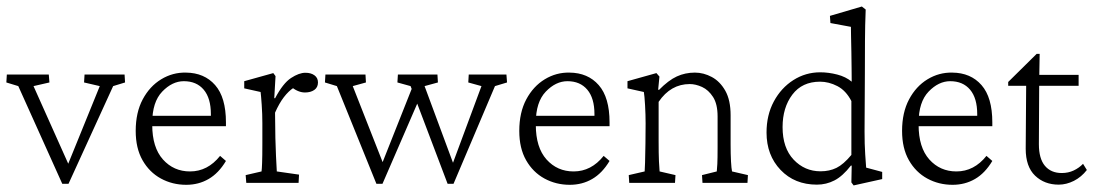

<svg xmlns="http://www.w3.org/2000/svg" viewBox="-21 -562 3360 590"><path d="M170.4 2.9 35.2 -297.4 -1.5 -308.6 0 -333H128.9L130.9 -308.6L82 -297.4L198.7 -36.6L179.2 -35.6L285.6 -297.4L237.3 -308.6L238.8 -333H361.8L363.3 -308.6L326.7 -297.4L189.5 2.9Z M551.3 5.9Q508.8 5.9 473.4 -13.4Q438 -32.7 417 -69.6Q396 -106.4 396 -159.7Q396 -216.3 417.5 -256.6Q439 -296.9 474.4 -318.4Q509.8 -339.8 550.3 -338.9Q606.9 -338.4 640.1 -300.5Q673.3 -262.7 673.3 -186V-174.3H426.3V-206.1H634.3L627 -199.7V-211.4Q627 -260.3 605 -286.4Q583 -312.5 543.9 -312.5Q508.3 -312.5 477.5 -280.5Q446.8 -248.5 446.8 -184.6V-178.2Q446.8 -108.9 479.7 -72Q512.7 -35.2 563 -35.2Q617.2 -35.2 655.3 -83L673.3 -67.4Q650.9 -29.8 620.1 -12Q589.4 5.9 551.3 5.9Z M735.8 0 733.9 -23.9 782.7 -35.2Q783.7 -41.5 784.4 -61.3Q785.2 -81.1 785.2 -121.1V-184.1Q785.2 -211.4 783.2 -240Q781.2 -268.6 779.8 -279.3L729.5 -290.5V-312.5L818.8 -337.4L825.7 -328.1L821.8 -260.7L824.2 -259.8Q848.6 -306.2 873.3 -322.3Q897.9 -338.4 917.5 -338.4Q934.6 -338.4 945.3 -330.6Q956.1 -322.8 956.1 -308.6Q956.1 -293.5 944.8 -285.6Q933.6 -277.8 916 -277.8Q903.8 -277.8 891.6 -283.7Q879.4 -289.6 871.1 -298.3L880.9 -292Q865.7 -282.2 851.3 -263.4Q836.9 -244.6 824.2 -215.8L825.2 -137.7Q825.7 -114.3 827.1 -83Q828.6 -51.8 829.6 -35.2L897.9 -25.4L896.5 0Z M1354.5 2.9 1240.7 -297.4 1200.2 -308.6 1201.7 -333H1323.2L1324.7 -308.6L1283.7 -297.4L1380.4 -36.6L1361.3 -35.6L1458.5 -297.4L1418 -308.6L1419.4 -333H1535.2L1537.1 -308.6L1500 -297.4L1372.6 2.9ZM1135.7 2.9 1014.2 -297.4 977.5 -308.6 979 -333H1102.1L1103.5 -308.6L1063 -297.4L1165.5 -36.6L1143.6 -35.6L1251.5 -307.6L1269 -261.7L1154.3 2.9Z M1730 5.9Q1687.5 5.9 1652.1 -13.4Q1616.7 -32.7 1595.7 -69.6Q1574.7 -106.4 1574.7 -159.7Q1574.7 -216.3 1596.2 -256.6Q1617.7 -296.9 1653.1 -318.4Q1688.5 -339.8 1729 -338.9Q1785.6 -338.4 1818.8 -300.5Q1852.1 -262.7 1852.1 -186V-174.3H1605V-206.1H1813L1805.7 -199.7V-211.4Q1805.7 -260.3 1783.7 -286.4Q1761.7 -312.5 1722.7 -312.5Q1687 -312.5 1656.2 -280.5Q1625.5 -248.5 1625.5 -184.6V-178.2Q1625.5 -108.9 1658.4 -72Q1691.4 -35.2 1741.7 -35.2Q1795.9 -35.2 1834 -83L1852.1 -67.4Q1829.6 -29.8 1798.8 -12Q1768.1 5.9 1730 5.9Z M1912.6 0 1911.1 -23.9 1960 -35.2Q1960.4 -44.9 1961.2 -62Q1961.9 -79.1 1962.4 -121.1L1962.9 -183.1Q1962.9 -209.5 1961.2 -239Q1959.5 -268.6 1957.5 -279.3L1907.2 -290.5V-312.5L1996.1 -337.4L2005.4 -326.7L2001.5 -286.6L2003.9 -285.6Q2033.2 -315.4 2058.8 -327.1Q2084.5 -338.9 2114.3 -338.9Q2141.1 -338.9 2166.3 -325.4Q2191.4 -312 2207.8 -283.2Q2224.1 -254.4 2224.1 -208V-118.2Q2224.1 -88.9 2225.3 -66.2Q2226.6 -43.5 2228.5 -35.2L2277.3 -23.9L2275.9 0H2137.7L2136.2 -23.9L2181.6 -35.2Q2182.6 -43.9 2183.3 -58.3Q2184.1 -72.8 2184.1 -110.4V-204.1Q2184.1 -242.2 2170.2 -263.9Q2156.2 -285.6 2136.5 -294.7Q2116.7 -303.7 2098.6 -303.7Q2040 -303.7 2002.9 -249V-128.9Q2002.9 -88.9 2003.9 -66.9Q2004.9 -44.9 2005.9 -35.2L2054.7 -23.9L2053.2 0Z M2602.1 7.8 2595.2 -1.5 2596.2 -53.2H2593.8Q2568.4 -20.5 2543.2 -7.6Q2518.1 5.4 2489.3 5.4Q2420.9 5.4 2377.7 -39.8Q2334.5 -85 2334.5 -154.8Q2334.5 -208.5 2356.9 -250.2Q2379.4 -292 2417 -315.9Q2454.6 -339.8 2499.5 -339.8Q2524.9 -339.8 2551.5 -333Q2578.1 -326.2 2596.2 -311Q2596.2 -324.7 2595.9 -349.9Q2595.7 -375 2595.2 -402.3Q2594.7 -429.7 2594.2 -451.4Q2593.8 -473.1 2593.8 -479.5L2530.8 -491.2L2529.3 -513.2L2627.4 -542L2639.2 -532.7Q2637.2 -483.9 2637 -436.5Q2636.7 -389.2 2636.7 -338.4L2635.7 -158.2Q2635.7 -118.2 2637.7 -87.9Q2639.6 -57.6 2640.6 -46.9L2689.9 -33.7V-11.7ZM2500.5 -35.6Q2527.8 -35.6 2549.3 -46.1Q2570.8 -56.6 2595.2 -85.9V-251.5Q2578.6 -283.7 2552.2 -297.4Q2525.9 -311 2499 -311Q2443.8 -311 2413.8 -271.2Q2383.8 -231.4 2383.8 -171.4Q2383.8 -107.4 2417.7 -71.5Q2451.7 -35.6 2500.5 -35.6Z M2906.2 5.9Q2863.8 5.9 2828.4 -13.4Q2793 -32.7 2772 -69.6Q2751 -106.4 2751 -159.7Q2751 -216.3 2772.5 -256.6Q2793.9 -296.9 2829.3 -318.4Q2864.7 -339.8 2905.3 -338.9Q2961.9 -338.4 2995.1 -300.5Q3028.3 -262.7 3028.3 -186V-174.3H2781.2V-206.1H2989.3L2981.9 -199.7V-211.4Q2981.9 -260.3 2960 -286.4Q2938 -312.5 2898.9 -312.5Q2863.3 -312.5 2832.5 -280.5Q2801.8 -248.5 2801.8 -184.6V-178.2Q2801.8 -108.9 2834.7 -72Q2867.7 -35.2 2918 -35.2Q2972.2 -35.2 3010.3 -83L3028.3 -67.4Q3005.9 -29.8 2975.1 -12Q2944.3 5.9 2906.2 5.9Z M3318.8 -39.6Q3302.2 -18.1 3279.1 -6.3Q3255.9 5.4 3232.4 5.4Q3188.5 5.4 3159.7 -22.2Q3130.9 -49.8 3130.9 -105L3132.3 -298.3H3077.1V-310.1L3164.6 -396.5H3173.8L3172.4 -315.4L3171.4 -118.7Q3171.4 -74.7 3189.9 -52.5Q3208.5 -30.3 3241.7 -30.3Q3261.7 -30.3 3278.3 -38.1Q3294.9 -45.9 3307.1 -58.6ZM3152.3 -298.3V-332H3293.5V-298.3Z"/></svg>

Font: Lateef ExtraLight
Style: Regular
Weight: 200
Designer: SIL International
Foundry: SIL International
Version: Version 4.200